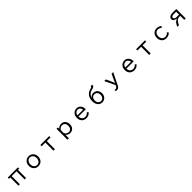

<svg xmlns="http://www.w3.org/2000/svg" viewBox="1247 -4608 8506 8506"><g transform="rotate(-45 5500.0 -355.5)"><path d="M180.2 -564.9H820.3V-485.8H740.2V24.9H651.4V-485.8H349.1V24.9H260.3V-485.8H180.2Z M1501.5 -580.1Q1622.1 -580.1 1705.6 -498Q1793.9 -411.6 1793.9 -270.5Q1793.9 -188 1763.7 -122.1Q1724.6 -37.6 1645 5.9Q1579.1 42 1499.5 42Q1356 42 1272 -64Q1206.1 -147 1206.1 -270.5Q1206.1 -431.6 1318.4 -519Q1397 -580.1 1501.5 -580.1ZM1499 -504.9Q1409.7 -504.9 1351.6 -430.7Q1301.3 -366.7 1301.3 -269Q1301.3 -199.7 1327.1 -146.5Q1351.6 -95.2 1396 -65.9Q1442.9 -35.2 1500.5 -35.2Q1570.3 -35.2 1623.5 -80.6Q1698.7 -145.5 1698.7 -269.5Q1698.7 -374.5 1640.6 -440.4Q1583.5 -504.9 1499 -504.9Z M2222.2 -564.9H2777.8V-483.9H2545.9V24.9H2454.1V-483.9H2222.2Z M3321.8 -564.9V-480Q3359.4 -524.4 3409.7 -549.8Q3466.8 -579.1 3527.8 -579.1Q3654.8 -579.1 3730 -494.1Q3797.9 -417.5 3797.9 -289.6Q3797.9 -175.8 3745.1 -102.1Q3671.4 1 3530.3 1Q3451.2 1 3389.6 -40Q3352.1 -65.9 3326.7 -106V119.1H3235.8V-564.9ZM3326.7 -202.1Q3398.9 -75.2 3515.6 -75.2Q3614.3 -75.2 3664.6 -149.9Q3701.7 -204.6 3701.7 -291Q3701.7 -382.3 3659.2 -437.5Q3608.4 -502.9 3512.2 -502.9Q3459.5 -502.9 3411.6 -474.6Q3358.9 -443.4 3326.7 -382.8Z M4763.7 -260.3H4309.1Q4311 -167.5 4352.5 -112.3Q4408.7 -37.6 4515.6 -37.6Q4628.4 -37.6 4705.1 -135.3L4761.7 -75.2Q4664.6 41.5 4511.2 41.5Q4358.4 41.5 4276.4 -62.5Q4212.9 -143.1 4212.9 -264.6Q4212.9 -369.1 4258.8 -446.8Q4303.7 -522 4380.9 -556.6Q4434.6 -581.1 4495.1 -581.1Q4635.7 -581.1 4711.4 -468.8Q4763.7 -391.1 4763.7 -286.1ZM4668 -330.1Q4662.1 -402.3 4622.1 -448.2Q4572.3 -505.9 4493.2 -505.9Q4435.5 -505.9 4388.2 -469.2Q4325.7 -421.4 4313 -330.1Z M5315.9 -430.2Q5388.2 -539.1 5510.3 -539.1Q5592.3 -539.1 5658.7 -495.1Q5729 -448.2 5759.3 -363.3Q5777.8 -310.5 5777.8 -249.5Q5777.8 -137.7 5717.3 -59.1Q5638.2 43.9 5500.5 43.9Q5366.7 43.9 5287.6 -61.5Q5217.8 -153.8 5217.8 -298.8Q5217.8 -468.8 5293.9 -585Q5378.9 -714.4 5562 -755.9Q5612.3 -767.6 5629.9 -788.1Q5641.6 -802.2 5646 -830.1H5741.7Q5736.3 -754.4 5687.5 -720.2Q5656.7 -698.7 5601.6 -687Q5466.3 -657.7 5398.9 -591.8Q5342.3 -536.1 5310.5 -430.2ZM5499 -460.9Q5417 -460.9 5366.2 -400.4Q5317.9 -342.3 5317.9 -250.5Q5317.9 -165 5361.8 -106.4Q5413.6 -37.1 5500 -37.1Q5586.9 -37.1 5638.2 -105Q5682.6 -163.1 5682.6 -250.5Q5682.6 -344.7 5633.8 -401.9Q5583 -460.9 5499 -460.9Z M6224.1 -564.9H6328.1L6453.1 -289.1Q6480.5 -228.5 6500 -166H6502.9L6507.3 -175.8Q6541.5 -258.3 6555.2 -287.1L6685.1 -564.9H6788.1L6506.3 5.9Q6471.2 77.1 6418.5 101.6Q6380.4 119.1 6321.3 119.1H6284.2L6259.3 40H6309.1Q6357.9 40 6383.8 25.4Q6410.6 10.7 6429.2 -27.8L6456.1 -84Z M7763.7 -260.3H7309.1Q7311 -167.5 7352.5 -112.3Q7408.7 -37.6 7515.6 -37.6Q7628.4 -37.6 7705.1 -135.3L7761.7 -75.2Q7664.6 41.5 7511.2 41.5Q7358.4 41.5 7276.4 -62.5Q7212.9 -143.1 7212.9 -264.6Q7212.9 -369.1 7258.8 -446.8Q7303.7 -522 7380.9 -556.6Q7434.6 -581.1 7495.1 -581.1Q7635.7 -581.1 7711.4 -468.8Q7763.7 -391.1 7763.7 -286.1ZM7668 -330.1Q7662.1 -402.3 7622.1 -448.2Q7572.3 -505.9 7493.2 -505.9Q7435.5 -505.9 7388.2 -469.2Q7325.7 -421.4 7313 -330.1Z M8222.2 -564.9H8777.8V-483.9H8545.9V24.9H8454.1V-483.9H8222.2Z M9771 -69.8Q9679.2 42 9518.6 42Q9391.6 42 9312 -35.6Q9224.1 -121.1 9224.1 -268.6Q9224.1 -378.4 9278.8 -459Q9329.1 -533.2 9413.1 -563.5Q9459.5 -580.1 9512.2 -580.1Q9646 -580.1 9745.1 -495.1L9697.3 -428.2Q9618.2 -502.9 9517.6 -502.9Q9419.9 -502.9 9364.7 -426.8Q9319.3 -364.7 9319.3 -269Q9319.3 -191.9 9350.6 -136.2Q9384.3 -76.7 9444.8 -51.3Q9481 -36.1 9522.9 -36.1Q9637.2 -36.1 9712.9 -129.9Z M10740.7 -564.9V24.9H10650.9V-227.1H10582Q10418 -227.1 10317.9 24.9H10214.8Q10259.3 -90.8 10319.8 -157.2Q10377.9 -221.2 10459 -246.1V-250Q10262.7 -269.5 10262.7 -399.9Q10262.7 -494.6 10360.8 -538.6Q10419.4 -564.9 10503.9 -564.9ZM10650.9 -485.8H10498Q10355.5 -485.8 10355.5 -398.9Q10355.5 -344.7 10410.6 -320.3Q10448.2 -304.2 10505.9 -304.2H10650.9Z"/></g></svg>

Font: BIZ UDGothic
Style: Regular
Weight: 400
Monospace: yes
Designer: TypeBank Co., Ltd.
Foundry: Morisawa Inc.
Version: Version 1.05